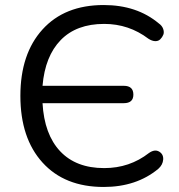

<svg xmlns="http://www.w3.org/2000/svg" viewBox="-20 -734 713 763"><path d="M392 9Q237 9 149 -88Q61 -185 61 -353Q61 -520 149 -617Q237 -714 392 -714Q524 -714 611 -641Q624 -632 628.5 -619Q633 -606 629 -596Q625 -586 617 -578Q609 -570 596.5 -570.5Q584 -571 570 -580Q492 -639 394 -639Q284 -639 221.5 -575Q159 -511 149 -393H472Q510 -393 510 -358Q510 -324 472 -324H149Q156 -200 219 -133Q282 -66 394 -66Q495 -66 572 -126Q595 -142 612.5 -131.5Q630 -121 628.5 -100Q627 -79 609 -63Q522 9 392 9Z"/></svg>

Font: Nunito
Style: Regular
Weight: 400
Designer: Vernon Adams
Foundry: Vernon Adams
Version: Version 3.602